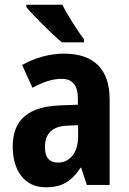

<svg xmlns="http://www.w3.org/2000/svg" viewBox="-20 -786 549 816"><path d="M245 -766H92V-756C121 -720 203 -639 243 -606H337V-619C312 -652 266 -723 245 -766ZM252 -558C190 -558 127 -540 74 -510L118 -413C165 -438 202 -451 243 -451C289 -451 311 -421 311 -368V-341L233 -338C102 -332 34 -279 34 -163C34 -65 81 10 174 10C246 10 285 -17 322 -73H325L349 0H446V-363C446 -494 377 -558 252 -558ZM268 -252 312 -254V-205C312 -137 276 -95 227 -95C192 -95 171 -114 171 -161C171 -216 200 -250 268 -252Z"/></svg>

Font: Noto Sans Telugu Condensed
Style: Bold
Weight: 700
Width: 3
Designer: Jelle Bosma - Monotype Design Team
Foundry: Monotype Imaging Inc.
Version: Version 2.005